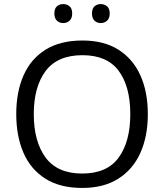

<svg xmlns="http://www.w3.org/2000/svg" viewBox="-20 -927 818 957"><path d="M716.8 -357.9Q716.8 -247.6 679.7 -165Q642.6 -82.5 569.8 -36.4Q497.1 9.8 389.6 9.8Q278.8 9.8 205.8 -36.6Q132.8 -83 96.9 -165.8Q61 -248.5 61 -358.9Q61 -468.3 97.2 -550.8Q133.3 -633.3 206.8 -679.2Q280.3 -725.1 391.1 -725.1Q497.1 -725.1 569.6 -679.7Q642.1 -634.3 679.4 -552Q716.8 -469.7 716.8 -357.9ZM148.4 -357.9Q148.4 -221.7 207.3 -141.8Q266.1 -62 389.6 -62Q513.7 -62 571.5 -141.6Q629.4 -221.2 629.4 -357.9Q629.4 -496.1 571.5 -574Q513.7 -651.9 391.1 -651.9Q266.6 -651.9 207.5 -573.2Q148.4 -494.6 148.4 -357.9ZM251 -859.9Q251 -884.3 263.7 -895.5Q276.4 -906.7 294.9 -906.7Q314 -906.7 326.9 -895.5Q339.8 -884.3 339.8 -859.9Q339.8 -835.9 326.9 -824Q314 -812 294.9 -812Q276.4 -812 263.7 -824Q251 -835.9 251 -859.9ZM438.5 -859.9Q438.5 -884.3 451.2 -895.5Q463.9 -906.7 481.9 -906.7Q500.5 -906.7 513.7 -895.5Q526.9 -884.3 526.9 -859.9Q526.9 -835.9 513.7 -824Q500.5 -812 481.9 -812Q463.9 -812 451.2 -824Q438.5 -835.9 438.5 -859.9Z"/></svg>

Font: Open Sans
Style: Regular
Weight: 400
Designer: Monotype Design Team
Foundry: Monotype Imaging Inc.
Version: Version 3.000; ttfautohint (v1.8.4)